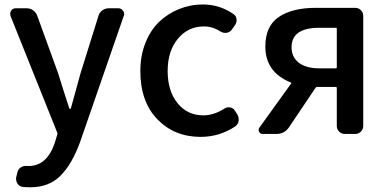

<svg xmlns="http://www.w3.org/2000/svg" viewBox="-20 -584 1689 837"><path d="M496.1 -547.9Q508.8 -547.9 516.6 -537.1Q521.5 -530.3 521.5 -523.4Q521.5 -518.6 519.5 -514.6L329.1 35.2Q293.9 131.8 243.7 182.1Q193.4 232.4 112.3 232.4Q92.8 232.4 76.2 230.5Q62.5 227.5 55.2 214.8Q47.9 202.1 50.8 187.5L56.6 165Q59.6 152.3 71.8 145Q84 137.7 98.6 139.6Q101.6 139.6 105.5 139.6Q185.5 139.6 219.7 36.1L229.5 2.9Q231.4 -1 229.5 -5.9L25.4 -515.6Q24.4 -519.5 24.4 -524.4Q24.4 -531.2 28.3 -537.1Q35.2 -547.9 47.9 -547.9H96.7Q112.3 -547.9 125 -538.6Q137.7 -529.3 142.6 -514.6L233.4 -264.6Q239.3 -245.1 255.9 -192.4Q272.5 -139.6 282.2 -111.3Q283.2 -109.4 285.6 -109.4Q288.1 -109.4 289.1 -112.3L331.1 -264.6L409.2 -514.6Q413.1 -529.3 425.8 -538.6Q438.5 -547.9 454.1 -547.9Z M854.5 12.7Q740.2 12.7 666 -64Q591.8 -140.6 591.8 -274.4Q591.8 -340.8 613.8 -396.5Q635.7 -452.1 673.3 -488.3Q710.9 -524.4 760.3 -544.4Q809.6 -564.5 864.3 -564.5Q937.5 -564.5 998 -522.5Q1009.8 -514.6 1011.2 -500Q1012.7 -485.4 1003.9 -473.6L989.3 -453.1Q980.5 -442.4 966.3 -440.9Q952.1 -439.5 940.4 -447.3Q906.2 -468.8 869.1 -468.8Q799.8 -468.8 755.4 -415Q710.9 -361.3 710.9 -274.4Q710.9 -187.5 753.9 -134.3Q796.9 -81.1 866.2 -81.1Q912.1 -81.1 958 -110.4Q969.7 -118.2 983.4 -115.7Q997.1 -113.3 1003.9 -101.6L1014.6 -85Q1020.5 -75.2 1020.5 -63.5Q1020.5 -60.5 1020.5 -56.6Q1017.6 -42 1005.9 -33.2Q937.5 12.7 854.5 12.7Z M1444.3 -286.1Q1448.2 -286.1 1448.2 -290V-459Q1448.2 -462.9 1444.3 -462.9H1372.1Q1251 -462.9 1251 -377.9Q1251 -335 1282.7 -310.5Q1314.5 -286.1 1372.1 -286.1ZM1355.5 -549.8H1529.3Q1543 -549.8 1553.2 -539.6Q1563.5 -529.3 1563.5 -515.6V-35.2Q1563.5 -20.5 1553.2 -10.3Q1543 0 1529.3 0H1483.4Q1468.8 0 1458.5 -10.3Q1448.2 -20.5 1448.2 -35.2V-200.2Q1448.2 -205.1 1444.3 -205.1H1362.3Q1357.4 -205.1 1355.5 -201.2L1239.3 -28.3Q1219.7 0 1184.6 0H1125Q1114.3 0 1109.4 -9.8Q1107.4 -13.7 1107.4 -17.6Q1107.4 -23.4 1111.3 -28.3L1249 -219.7Q1252 -222.7 1247.1 -224.6Q1136.7 -269.5 1136.7 -380.9Q1136.7 -470.7 1195.8 -510.3Q1254.9 -549.8 1355.5 -549.8Z"/></svg>

Font: Gen Jyuu GothicL Medium
Style: Regular
Weight: 500
Designer: [Source Han Sans]
Ryoko NISHIZUKA  (kana & ideographs); Paul D. Hunt (Latin, Greek & Cyrillic); Wenlong ZHANG  (bopomofo
Version: Version 1.002.20150607